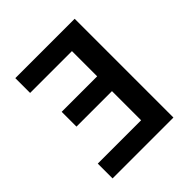

<svg xmlns="http://www.w3.org/2000/svg" viewBox="-181 -777 899 899"><g transform="rotate(-45 269.0 -327.0)"><path d="M51 0V-98H338V-291H103V-389H338V-556H61V-654H454V0Z"/></g></svg>

Font: Source Sans 3 ExtraLight SemiBold
Style: Regular
Weight: 600
Version: Version 3.052;hotconv 1.1.0;makeotfexe 2.6.0